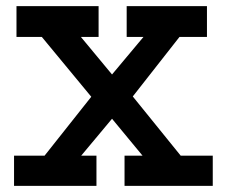

<svg xmlns="http://www.w3.org/2000/svg" viewBox="-20 -609 739 629"><path d="M26 0V-99H126L279 -292L117 -488H34V-589H303V-488H245L347 -365L450 -488H395V-589H658V-488H568L415 -293L572 -99H677V0H388V-99H447L347 -220L246 -99H296V0Z"/></svg>

Font: Podkova
Style: Bold
Weight: 700
Designer: Ilya Yudin
Foundry: Cyreal (www.cyreal.org)
Version: Version 2.102; ttfautohint (v1.8.1.43-b0c9)